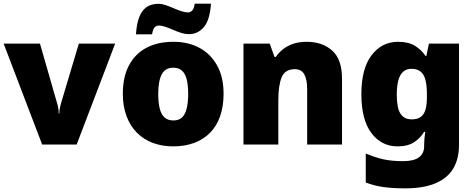

<svg xmlns="http://www.w3.org/2000/svg" viewBox="-20 -792 2601 1052"><path d="M211 0 0 -553H199L293 -226Q295 -222 298.5 -204Q302 -186 302 -170H305Q305 -187 308.5 -202Q312 -217 314 -225L412 -553H611L400 0Z M1205 -278Q1205 -209 1186 -155Q1167 -101 1131 -64.5Q1095 -28 1044 -9Q993 10 928 10Q868 10 817.5 -9Q767 -28 730.5 -64.5Q694 -101 673.5 -155Q653 -209 653 -278Q653 -370 686.5 -433.5Q720 -497 782 -530Q844 -563 931 -563Q1011 -563 1072.5 -530Q1134 -497 1169.5 -433.5Q1205 -370 1205 -278ZM847 -278Q847 -231 855 -198Q863 -165 881.5 -148.5Q900 -132 930 -132Q960 -132 977.5 -148.5Q995 -165 1003 -198Q1011 -231 1011 -278Q1011 -325 1003 -357Q995 -389 977 -405Q959 -421 929 -421Q886 -421 866.5 -385Q847 -349 847 -278ZM725 -604Q728 -650 737.5 -682Q747 -714 762.5 -733.5Q778 -753 799.5 -762Q821 -771 848 -771Q867 -771 887.5 -764Q908 -757 930 -747.5Q952 -738 972.5 -731Q993 -724 1012 -724Q1021 -724 1031.5 -732.5Q1042 -741 1047 -772H1136Q1130 -682 1097 -643.5Q1064 -605 1016 -605Q994 -605 972 -612Q950 -619 928.5 -628.5Q907 -638 886.5 -645Q866 -652 848 -652Q839 -652 829 -644Q819 -636 813 -604Z M1660 -563Q1746 -563 1800 -515Q1854 -467 1854 -360V0H1663V-302Q1663 -357 1647 -385Q1631 -413 1596 -413Q1542 -413 1523.5 -369Q1505 -325 1505 -242V0H1314V-553H1458L1484 -480H1491Q1509 -506 1533.5 -524.5Q1558 -543 1589.5 -553Q1621 -563 1660 -563Z M2161 -563Q2219 -563 2254.5 -540.5Q2290 -518 2312 -485H2316L2330 -553H2495V1Q2495 79 2463 132Q2431 185 2365.5 212.5Q2300 240 2200 240Q2133 240 2082 233Q2031 226 1984 208V49Q2034 70 2079 80.5Q2124 91 2189 91Q2247 91 2275.5 70Q2304 49 2304 9V-1Q2304 -14 2305.5 -32Q2307 -50 2310 -70H2304Q2285 -37 2250 -13.5Q2215 10 2158 10Q2070 10 2015 -63Q1960 -136 1960 -276Q1960 -416 2016 -489.5Q2072 -563 2161 -563ZM2233 -415Q2207 -415 2189 -399Q2171 -383 2162.5 -351.5Q2154 -320 2154 -273Q2154 -201 2174 -169.5Q2194 -138 2236 -138Q2259 -138 2275 -145.5Q2291 -153 2300.5 -167.5Q2310 -182 2314.5 -204Q2319 -226 2319 -256V-279Q2319 -322 2311.5 -352.5Q2304 -383 2285.5 -399Q2267 -415 2233 -415Z"/></svg>

Font: Noto Sans Hebrew Thin Black
Style: Regular
Weight: 900
Version: Version 3.001